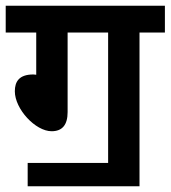

<svg xmlns="http://www.w3.org/2000/svg" viewBox="-20 -642 598 673"><path d="M77 -71V11H469V-528H558V-622H0V-528H107V-380L97 -381C46 -381 32 -355 32 -322C32 -260 104 -182 161 -182C198 -182 217 -204 217 -249V-528H359V-71Z"/></svg>

Font: Noto Sans SemiCondensed SemiBold
Style: Italic
Weight: 600
Width: 4
Italic angle: -12°
Designer: Monotype Design Team
Foundry: Monotype Imaging Inc.
Version: Version 2.013